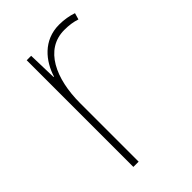

<svg xmlns="http://www.w3.org/2000/svg" viewBox="-169 -604 672 672"><g transform="rotate(-45 167.0 -268.0)"><path d="M252 -536C174 -536 129 -478 111 -420H109L106 -528H84V0H110V-290C110 -410 155 -510 252 -510C276 -510 295 -507 313 -501L320 -525C300 -532 277 -536 252 -536Z"/></g></svg>

Font: Noto Sans Arabic UI SmCn Th
Style: Regular
Weight: 100
Width: 4
Designer: Monotype Design Team, Nadine Chahine and Nizar Qandah
Foundry: Monotype Imaging Inc.
Version: Version 2.010